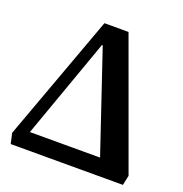

<svg xmlns="http://www.w3.org/2000/svg" viewBox="-128 -823 893 936"><g transform="rotate(20 318.5 -355.0)"><path d="M28 0 16 -54 256 -710H381L621 -51L610 0ZM96 -87H460L285 -606H281Z"/></g></svg>

Font: Literata 36pt SemiBold
Style: Regular
Weight: 600
Designer: Latin by Veronika Burian and Jose Scaglione. Greek by Irene Vlachou. Cyrillic by Vera Evstafieva.
Foundry: TypeTogether
Version: Version 3.002